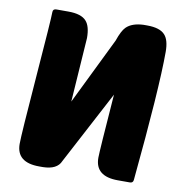

<svg xmlns="http://www.w3.org/2000/svg" viewBox="-80 -788 847 865"><g transform="rotate(10 344.0 -355.0)"><path d="M155 0Q51 0 51 -85Q51 -127 72 -395Q93 -663 93 -695Q93 -710 109 -710H164Q223 -710 246 -684Q267 -661 267 -607Q267 -601 247 -313L396 -618Q412 -665 429 -682Q455 -708 508 -710H524Q583 -710 606 -684Q627 -661 627 -607Q627 -439 586 -15Q585 0 570 0H515Q411 0 411 -85Q411 -115 431 -377L254 -42Q237 -1 172 0Z"/></g></svg>

Font: PoetsenOne
Style: Regular
Weight: 400
Designer: Rodrigo Fuenzalida, Pablo Impallari
Foundry: Pablo Impallari, Rodrigo Fuenzalida
Version: Version 1.000